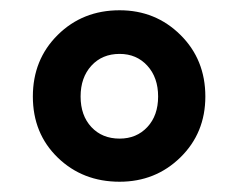

<svg xmlns="http://www.w3.org/2000/svg" viewBox="-20 -805 463 374"><path d="M213 -451Q141 -451 92.5 -498Q44 -545 44 -617Q44 -689 92.5 -737Q141 -785 213 -785Q283 -785 331.5 -737Q380 -689 380 -617Q380 -546 331.5 -498.5Q283 -451 213 -451ZM213 -535Q246 -535 267 -557.5Q288 -580 288 -617Q288 -654 267 -677Q246 -700 213 -700Q179 -700 158 -677Q137 -654 137 -617Q137 -580 158 -557.5Q179 -535 213 -535Z"/></svg>

Font: Swei Half Moon CJK SC
Style: Black
Weight: 900
Version: Version 2.071